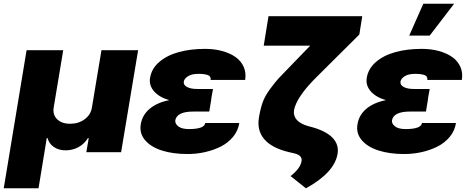

<svg xmlns="http://www.w3.org/2000/svg" viewBox="-47 -814 2509 1027"><path d="M-27 193.2 95.2 -545.5H291.2L240.1 -238.6Q234 -200.3 258.7 -176.1Q283.4 -152 328.1 -152Q373.2 -152 405.9 -176.1Q438.6 -200.3 444.6 -238.6L495.7 -545.5H691.8L600.9 0H414.8L427.6 -75.3H423.3Q405.2 -45.1 373.6 -27.5Q342 -9.9 304 -9.9Q267 -9.9 241.1 -27.7Q215.2 -45.5 207.4 -75.3H203.1L159.1 193.2Z M858.3 -278.4Q804.7 -293.7 776.8 -325.8Q748.9 -358 755.7 -397.7Q763.5 -446.7 804.5 -482.2Q845.5 -517.8 908.6 -535.2Q971.6 -552.6 1049.7 -552.6Q1099.1 -552.6 1141 -541.2Q1182.9 -529.8 1212.5 -509.1Q1242.2 -488.3 1256.4 -456.5Q1270.6 -424.7 1264.2 -386.4H1079.5Q1082.7 -405.2 1065.5 -412.1Q1048.3 -419 1014.2 -419Q979 -419 959 -406.4Q938.9 -393.8 936.1 -377.8Q933.2 -359.7 953.1 -348.9Q973 -338.1 1007.1 -338.1H1092.3L1083.1 -286.9H1083.8L1072.4 -217.3H987.2Q899.5 -217.3 890.6 -170.5Q888.5 -152.3 906.8 -138Q925.1 -123.6 963.1 -123.6Q1046.9 -123.6 1051.1 -156.2H1233Q1226.6 -114.7 1199.6 -82Q1172.6 -49.4 1133.3 -29.8Q1094.1 -10.3 1048.8 -0.2Q1003.6 9.9 956 9.9Q878.2 9.9 819.1 -8.9Q759.9 -27.7 728.9 -64.3Q697.8 -100.9 706 -149.1Q714.1 -199.2 753.6 -232.2Q793 -265.3 858.3 -278.4Z M1389.2 -727.3H1890.6L1875 -629.3L1643.5 -399.1Q1538.7 -294.4 1525.6 -224.4Q1521.3 -194.2 1540.7 -172.6Q1560 -150.9 1602.3 -139.2L1623.6 -133.5Q1698.9 -112.2 1733 -75.8Q1767 -39.4 1758.5 9.9Q1741.1 109.7 1589.5 193.2L1507.1 127.8Q1557.9 88.4 1565.3 51.1Q1569.6 35.2 1560.4 23.8Q1551.1 12.4 1529.8 7.1L1500 0Q1408.4 -21.3 1367.4 -68.5Q1326.3 -115.8 1338.1 -186.1Q1345.9 -231.9 1357.8 -266Q1369.7 -300.1 1397.5 -337.7Q1425.4 -375.4 1443.9 -395.6Q1462.4 -415.8 1513.8 -468Q1517.8 -472.3 1519.9 -474.4L1612.2 -569.6H1363.6Z M2017.4 -278.4Q1963.8 -293.7 1935.9 -325.8Q1908 -358 1914.8 -397.7Q1922.6 -446.7 1963.6 -482.2Q2004.6 -517.8 2067.6 -535.2Q2130.7 -552.6 2208.8 -552.6Q2258.2 -552.6 2300.1 -541.2Q2342 -529.8 2371.6 -509.1Q2401.3 -488.3 2415.5 -456.5Q2429.7 -424.7 2423.3 -386.4H2238.6Q2241.8 -405.2 2224.6 -412.1Q2207.4 -419 2173.3 -419Q2138.1 -419 2118.1 -406.4Q2098 -393.8 2095.2 -377.8Q2092.3 -359.7 2112.2 -348.9Q2132.1 -338.1 2166.2 -338.1H2251.4L2242.2 -286.9H2242.9L2231.5 -217.3H2146.3Q2058.6 -217.3 2049.7 -170.5Q2047.6 -152.3 2065.9 -138Q2084.2 -123.6 2122.2 -123.6Q2206 -123.6 2210.2 -156.2H2392Q2385.7 -114.7 2358.7 -82Q2331.7 -49.4 2292.4 -29.8Q2253.2 -10.3 2207.9 -0.2Q2162.6 9.9 2115.1 9.9Q2037.3 9.9 1978.2 -8.9Q1919 -27.7 1888 -64.3Q1856.9 -100.9 1865.1 -149.1Q1873.2 -199.2 1912.6 -232.2Q1952.1 -265.3 2017.4 -278.4ZM2142 -623.6 2217.3 -794H2382.1L2251.4 -623.6Z"/></svg>

Font: Karasuma Gothic
Style: Italic
Weight: 900
Italic angle: -9.39999°
Designer: Rasmus Andersson / Ryoko Nishizuka
Foundry: Genbu
Version: Version 1.00